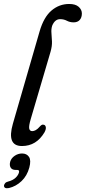

<svg xmlns="http://www.w3.org/2000/svg" viewBox="-36 -746 442 992"><path d="M321.5 -725.5Q354 -725.5 370.5 -710.8Q387 -696 387 -676.5Q387 -655.5 376 -643Q365 -630.5 344.5 -630.5Q325 -630.5 309.5 -638.8Q294 -647 274.5 -647Q247.5 -647 233.5 -613Q228 -595 229.8 -575.2Q231.5 -555.5 232.5 -531.5Q233.5 -507.5 225 -478L123 -131.5Q112 -94.5 115 -81.5Q118 -68.5 130.5 -68.5Q139 -68.5 148.8 -73.8Q158.5 -79 171.5 -94Q181 -104.5 189.5 -101.5Q198 -100.5 200.5 -90Q203 -79.5 194 -62.5Q152 8.5 77.5 8.5Q-2.5 8.5 30.5 -106.5L168.5 -583.5Q190 -657.5 230 -691.5Q270 -725.5 321.5 -725.5ZM45 132Q26.5 132 19.2 120.2Q12 108.5 16.5 90Q22 71 39.8 59Q57.5 47 78 47Q102 47 113.8 64.5Q125.5 82 115.5 119.5Q104 162.5 75.2 189.8Q46.5 217 10.5 225.5Q-15 230.5 -15.5 213Q-14.5 206.5 -9.5 200.5Q-4.5 194.5 6 192Q31 185.5 44.8 172.2Q58.5 159 62 145Q65.5 132 53 132Z"/></svg>

Font: Fraunces 144pt S100
Style: Italic
Weight: 400
Italic angle: -16°
Version: Version 1.000; ttfautohint (v1.8.3)